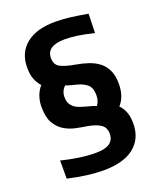

<svg xmlns="http://www.w3.org/2000/svg" viewBox="-142 -846 784 945"><g transform="rotate(-20 250.0 -373.5)"><path d="M236 11Q157 11 51 -13V-108Q99 -96 144.5 -89.5Q190 -83 231 -83Q326 -83 326 -149Q326 -181 303 -197Q280 -213 235 -221Q206 -225 174.5 -232Q143 -239 116.5 -255.5Q90 -272 72.5 -302.5Q55 -333 55 -386Q55 -447 91 -489Q75 -506 65 -530.5Q55 -555 55 -593Q55 -671 109 -714.5Q163 -758 260 -758Q297 -758 335.5 -753.5Q374 -749 430 -739L427 -639Q376 -651 341 -656Q306 -661 277 -661Q181 -661 181 -597Q181 -561 208 -547.5Q235 -534 282 -526Q318 -520 349 -509.5Q380 -499 403 -481Q426 -463 439 -434.5Q452 -406 452 -364Q452 -298 416 -258Q433 -241 442.5 -216.5Q452 -192 452 -157Q452 -77 396.5 -33Q341 11 236 11ZM313 -298Q329 -319 329 -350Q329 -387 310 -404.5Q291 -422 256 -431Q245 -434 228.5 -438Q212 -442 201 -447Q178 -426 178 -394Q178 -374 184 -361.5Q190 -349 200.5 -340Q211 -331 225.5 -325.5Q240 -320 258 -315Q269 -312 285.5 -307.5Q302 -303 313 -298Z"/></g></svg>

Font: Encode Sans Narrow
Style: SemiBold
Weight: 600
Designer: Pablo Impallari, Andres Torresi
Foundry: Pablo Impallari, Andres Torresi
Version: Version 1.000; ttfautohint (v1.00) -l 8 -r 50 -G 200 -x 14 -